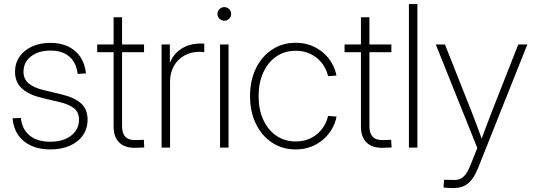

<svg xmlns="http://www.w3.org/2000/svg" viewBox="-20 -748 2714 973"><path d="M234.9 9.3Q179.7 9.3 138.2 -9.5Q96.7 -28.3 72.3 -63.5Q47.9 -98.6 43.5 -148.4L85.9 -150.4Q91.3 -93.8 129.6 -61.8Q168 -29.8 234.4 -29.8Q301.3 -29.8 340.8 -61Q380.4 -92.3 380.4 -141.1Q380.4 -179.2 354.7 -199.5Q329.1 -219.7 280.8 -231L193.8 -251.5Q126 -267.6 91.1 -299.6Q56.2 -331.5 56.2 -384.3Q56.2 -427.7 78.9 -460.7Q101.6 -493.7 142.1 -512.2Q182.6 -530.8 235.8 -530.8Q287.1 -530.8 325.7 -512.2Q364.3 -493.7 387.5 -459.2Q410.6 -424.8 415.5 -376L373.5 -373.5Q367.2 -429.7 332 -460.7Q296.9 -491.7 235.8 -491.7Q174.3 -491.7 136.7 -461.9Q99.1 -432.1 99.1 -384.8Q99.1 -346.7 126 -324.7Q152.8 -302.7 203.1 -291L290.5 -270Q356.4 -254.4 390.1 -224.6Q423.8 -194.8 423.8 -142.1Q423.8 -96.7 400.1 -62.5Q376.5 -28.3 333.7 -9.5Q291 9.3 234.9 9.3Z M710 -522.5V-483.4H472.7V-522.5ZM555.7 -660.6H598.6V-108.9Q598.6 -71.3 616.2 -54Q633.8 -36.6 670.9 -38.1Q680.2 -38.6 689.9 -38.8Q699.7 -39.1 709 -39.6L710.9 -0.5Q701.2 0 690.4 0.2Q679.7 0.5 669.4 1Q614.3 2.9 585 -25.1Q555.7 -53.2 555.7 -106Z M798.8 0V-522.5H840.8V-432.1H842.3Q859.9 -476.1 900.6 -501.7Q941.4 -527.3 995.1 -527.3Q1001.5 -527.3 1005.9 -527.1Q1010.3 -526.9 1015.1 -526.9V-483.4Q1011.7 -483.9 1005.4 -484.6Q999 -485.4 990.2 -485.4Q948.2 -485.4 914.6 -466.6Q880.9 -447.8 861.3 -413.8Q841.8 -379.9 841.8 -334V0Z M1095.2 0V-522.5H1138.2V0ZM1116.7 -643.1Q1102.5 -643.1 1092.3 -653.1Q1082 -663.1 1082 -677.2Q1082 -691.9 1092.3 -701.9Q1102.5 -711.9 1116.7 -711.9Q1131.3 -711.9 1141.4 -701.9Q1151.4 -691.9 1151.4 -677.2Q1151.4 -663.6 1141.4 -653.3Q1131.3 -643.1 1116.7 -643.1Z M1478.5 9.3Q1410.6 9.3 1358.2 -25.6Q1305.7 -60.5 1276.4 -121.6Q1247.1 -182.6 1247.1 -260.7Q1247.1 -339.4 1276.4 -400.4Q1305.7 -461.4 1358.2 -496.3Q1410.6 -531.2 1478.5 -531.2Q1520 -531.2 1554.9 -518.1Q1589.8 -504.9 1616.7 -481.9Q1643.6 -459 1661.1 -429Q1678.7 -398.9 1685.1 -365.2L1642.6 -361.8Q1636.7 -388.2 1622.8 -411.4Q1608.9 -434.6 1587.9 -452.4Q1566.9 -470.2 1539.3 -480.5Q1511.7 -490.7 1478.5 -490.7Q1422.4 -490.7 1379.9 -461.4Q1337.4 -432.1 1314 -380.1Q1290.5 -328.1 1290.5 -260.7Q1290.5 -193.4 1314 -141.6Q1337.4 -89.8 1379.9 -60.5Q1422.4 -31.2 1478.5 -31.2Q1511.7 -31.2 1539.3 -41.3Q1566.9 -51.3 1587.9 -69.3Q1608.9 -87.4 1622.8 -110.8Q1636.7 -134.3 1642.6 -160.6L1685.5 -157.2Q1679.2 -123.5 1661.6 -93.5Q1644 -63.5 1616.9 -40.3Q1589.8 -17.1 1554.9 -3.9Q1520 9.3 1478.5 9.3Z M1963.4 -522.5V-483.4H1726.1V-522.5ZM1809.1 -660.6H1852.1V-108.9Q1852.1 -71.3 1869.6 -54Q1887.2 -36.6 1924.3 -38.1Q1933.6 -38.6 1943.4 -38.8Q1953.1 -39.1 1962.4 -39.6L1964.4 -0.5Q1954.6 0 1943.8 0.2Q1933.1 0.5 1922.9 1Q1867.7 2.9 1838.4 -25.1Q1809.1 -53.2 1809.1 -106Z M2095.2 -727.5V0H2052.2V-727.5Z M2227.5 202.1 2230.5 163.1 2267.1 163.6Q2291.5 166 2308.6 159.9Q2325.7 153.8 2339.4 135.7Q2353 117.7 2365.7 85L2398.9 2L2188.5 -522.5H2234.9L2369.6 -182.6Q2384.8 -144 2398.9 -105.7Q2413.1 -67.4 2427.2 -28.8H2414.6Q2429.2 -67.4 2443.4 -105.7Q2457.5 -144 2472.7 -182.6L2606.4 -522.5H2652.3L2404.3 99.6Q2389.2 137.7 2371.6 160.9Q2354 184.1 2331.1 194.6Q2308.1 205.1 2276.4 205.1Q2262.2 205.1 2251.5 204.3Q2240.7 203.6 2227.5 202.1Z"/></svg>

Font: Inter 28pt ExtraLight
Style: Regular
Weight: 250
Designer: Rasmus Andersson
Foundry: rsms
Version: Version 4.001;git-66647c0bb